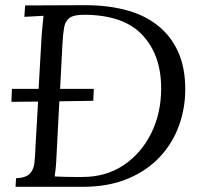

<svg xmlns="http://www.w3.org/2000/svg" viewBox="-20 -721 778 741"><path d="M40 0 42 -33Q80 -35 95 -50.5Q110 -66 113 -93.5Q116 -121 117 -156L127 -329L24 -328L26 -378H129L141 -588Q143 -608 144.5 -626.5Q146 -645 148 -660Q129 -659 111 -658Q93 -657 74 -656L77 -700L309 -701Q396 -701 467 -682Q538 -663 589 -622.5Q640 -582 667.5 -521Q695 -460 695 -376Q695 -303 670.5 -235.5Q646 -168 596.5 -115Q547 -62 472.5 -31Q398 0 299 0ZM298 -38Q389 -38 457 -83.5Q525 -129 563.5 -206.5Q602 -284 602 -380Q602 -509 529 -586.5Q456 -664 303 -664Q265 -664 248.5 -652Q232 -640 227.5 -615Q223 -590 221 -551L212 -378H342L340 -332L209 -330L198 -118Q197 -91 195 -72Q193 -53 191 -40Q213 -39 231 -38.5Q249 -38 265.5 -38Q282 -38 298 -38Z"/></svg>

Font: Lora Italic
Style: Italic
Weight: 400
Italic angle: -3°
Designer: Olga Karpushina, Alexei Vanyashin (Cyrillic)
Foundry: Cyreal
Version: Version 2.210; ttfautohint (v1.8.1.43-b0c9)